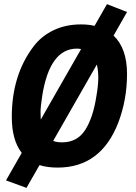

<svg xmlns="http://www.w3.org/2000/svg" viewBox="-20 -798 656 928"><path d="M552 -206Q468 12 259 12Q208 12 171 0L108 110L9 74L85 -59Q37 -121 37 -233Q37 -434 141 -572Q179 -623 238 -651.5Q297 -680 371 -680Q409 -680 437 -673L497 -778L594 -740L529 -626Q594 -564 594 -440.5Q594 -317 552 -206ZM280 -110Q353 -110 391.5 -169.5Q430 -229 446 -334Q455 -385 455 -422Q455 -459 448 -486L237 -117Q254 -110 280 -110ZM184 -334Q176 -282 176 -256.5Q176 -231 177 -220L372 -561Q360 -563 352 -563Q220 -563 184 -334Z"/></svg>

Font: Rambla
Style: Bold Italic
Weight: 700
Italic angle: -12°
Designer: Martin Sommaruga
Foundry: Martin Sommaruga
Version: Version 1.001